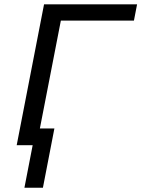

<svg xmlns="http://www.w3.org/2000/svg" viewBox="-20 -679 661 898"><path d="M166.5 -78.1H234.4L180.7 199.2H94.2L132.8 0H58.1L186 -658.7H621.1L606.4 -582.5H264.6Z"/></svg>

Font: Cousine
Style: Italic
Weight: 400
Italic angle: -12°
Monospace: yes
Designer: Steve Matteson
Foundry: Monotype Imaging Inc.
Version: Version 1.21